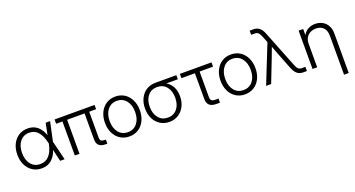

<svg xmlns="http://www.w3.org/2000/svg" viewBox="-53 -1476 4494 2428"><g transform="rotate(-20 2194.5 -262.0)"><path d="M269 10.3Q199.2 10.3 146.2 -23.9Q93.3 -58.1 63.7 -118.7Q34.2 -179.2 34.2 -257.3Q34.2 -335.4 63.7 -396.2Q93.3 -457 146.2 -491.5Q199.2 -525.9 269 -525.9Q347.2 -525.9 399.2 -481.9Q451.2 -438 478 -359.9L509.8 -515.6H569.3L513.7 -258.8L577.1 0H517.1L480 -159.2Q454.1 -82 401.9 -35.9Q349.6 10.3 269 10.3ZM457.5 -255.9 454.1 -268.6Q431.2 -366.2 386.5 -417.2Q341.8 -468.3 269 -468.3Q190.9 -468.3 144.3 -410.2Q97.7 -352.1 97.7 -257.3Q97.7 -163.1 144 -105.2Q190.4 -47.4 269 -47.4Q343.3 -47.4 389.6 -99.6Q436 -151.9 455.1 -245.1Z M1128.4 0Q1012.2 0 1012.2 -106V-458H777.3V0H714.4V-458H629.4V-515.6H1167.5V-458H1074.7V-111.8Q1074.7 -80.6 1087.9 -67.9Q1101.1 -55.2 1133.8 -55.2H1151.9V0Z M1448.2 10.3Q1378.4 10.3 1325.4 -23.9Q1272.5 -58.1 1242.9 -118.7Q1213.4 -179.2 1213.4 -257.3Q1213.4 -335.4 1242.9 -396.2Q1272.5 -457 1325.4 -491.5Q1378.4 -525.9 1448.2 -525.9Q1518.1 -525.9 1571 -491.5Q1624 -457 1653.6 -396.2Q1683.1 -335.4 1683.1 -257.3Q1683.1 -179.2 1653.6 -118.7Q1624 -58.1 1571 -23.9Q1518.1 10.3 1448.2 10.3ZM1448.2 -47.4Q1526.9 -47.4 1573.2 -105.2Q1619.6 -163.1 1619.6 -257.3Q1619.6 -351.6 1573.2 -409.9Q1526.9 -468.3 1448.2 -468.3Q1370.1 -468.3 1323.5 -410.2Q1276.9 -352.1 1276.9 -257.3Q1276.9 -163.1 1323.2 -105.2Q1369.6 -47.4 1448.2 -47.4Z M1986.3 10.3Q1916.5 10.3 1863.5 -23.7Q1810.5 -57.6 1781 -117.2Q1751.5 -176.8 1751.5 -253.4Q1751.5 -330.1 1781 -389.4Q1810.5 -448.7 1863.5 -482.2Q1916.5 -515.6 1986.3 -515.6H2268.1V-460.4H2114.3Q2163.1 -431.6 2192.1 -378.7Q2221.2 -325.7 2221.2 -250.5Q2221.2 -175.3 2191.7 -116.5Q2162.1 -57.6 2109.1 -23.7Q2056.2 10.3 1986.3 10.3ZM1986.3 -458Q1908.2 -458 1861.6 -402.1Q1814.9 -346.2 1814.9 -253.4Q1814.9 -161.1 1861.3 -104.2Q1907.7 -47.4 1986.3 -47.4Q2064.9 -47.4 2111.3 -104.2Q2157.7 -161.1 2157.7 -253.4Q2157.7 -345.7 2111.3 -401.9Q2064.9 -458 1986.3 -458Z M2617.7 0Q2497.1 0 2497.1 -109.9V-458H2315.4V-515.6H2741.2V-458H2560.1V-115.7Q2560.1 -83 2574.5 -69.1Q2588.9 -55.2 2623 -55.2H2667.5V0Z M3003.9 10.3Q2934.1 10.3 2881.1 -23.9Q2828.1 -58.1 2798.6 -118.7Q2769 -179.2 2769 -257.3Q2769 -335.4 2798.6 -396.2Q2828.1 -457 2881.1 -491.5Q2934.1 -525.9 3003.9 -525.9Q3073.7 -525.9 3126.7 -491.5Q3179.7 -457 3209.2 -396.2Q3238.8 -335.4 3238.8 -257.3Q3238.8 -179.2 3209.2 -118.7Q3179.7 -58.1 3126.7 -23.9Q3073.7 10.3 3003.9 10.3ZM3003.9 -47.4Q3082.5 -47.4 3128.9 -105.2Q3175.3 -163.1 3175.3 -257.3Q3175.3 -351.6 3128.9 -409.9Q3082.5 -468.3 3003.9 -468.3Q2925.8 -468.3 2879.2 -410.2Q2832.5 -352.1 2832.5 -257.3Q2832.5 -163.1 2878.9 -105.2Q2925.3 -47.4 3003.9 -47.4Z M3288.6 0 3493.7 -514.2 3459 -601.1Q3442.9 -640.6 3426 -656Q3409.2 -671.4 3380.4 -671.4H3332V-727.5H3380.4Q3428.2 -727.5 3460.7 -702.1Q3493.2 -676.8 3514.6 -621.6L3710.9 -126.5Q3726.6 -86.9 3743.7 -71.5Q3760.7 -56.2 3789.6 -56.2H3837.9V0H3789.6Q3741.2 0 3709 -25.6Q3676.8 -51.3 3655.3 -106L3573.2 -314.9Q3561 -346.2 3549.3 -377.4Q3537.6 -408.7 3525.9 -439.9Q3502.9 -376.5 3479 -314.9L3356.4 0Z M3976.1 -313V0H3913.6V-515.6H3975.1V-433.1Q4001 -480 4043 -502.4Q4085 -524.9 4136.2 -524.9Q4189.9 -524.9 4232.9 -502Q4275.9 -479 4301 -434.6Q4326.2 -390.1 4326.2 -325.7V204.1H4263.2V-321.8Q4263.2 -391.1 4226.3 -428.7Q4189.5 -466.3 4126 -466.3Q4063 -466.3 4019.5 -427.7Q3976.1 -389.2 3976.1 -313Z"/></g></svg>

Font: Inter Display Light
Style: Regular
Weight: 300
Designer: Rasmus Andersson
Foundry: rsms
Version: Version 4.000;git-a52131595